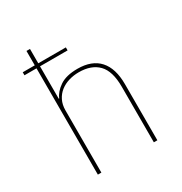

<svg xmlns="http://www.w3.org/2000/svg" viewBox="-172 -868 944 995"><g transform="rotate(-30 300.0 -370.0)"><path d="M127 0V-636H55V-654H127V-740H148V-654H313V-636H148V-442H151Q164 -475 202.5 -501.5Q241 -528 309 -528Q395 -528 439 -479Q483 -430 483 -336V0H462V-333Q462 -426 421.5 -467.5Q381 -509 306 -509Q275 -509 246.5 -500.5Q218 -492 196 -475Q174 -458 161 -432Q148 -406 148 -372V0Z"/></g></svg>

Font: IBM Plex Mono Thin
Style: Regular
Weight: 100
Monospace: yes
Designer: Mike Abbink, Paul van der Laan, Pieter van Rosmalen
Foundry: Bold Monday
Version: Version 2.3